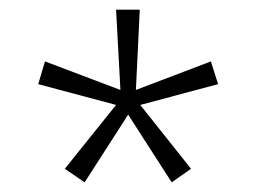

<svg xmlns="http://www.w3.org/2000/svg" viewBox="-20 -688 530 397"><path d="M245 -451 155 -311 114 -339 220 -471 59 -514 73 -561 229 -502 220 -668H269L261 -502L416 -561L431 -514L270 -471L375 -339L335 -311Z"/></svg>

Font: Celebes Light
Style: Regular
Weight: 300
Designer: Anugrah Pasau
Foundry: Lafontype
Version: Version 1.000; ttfautohint (v1.8.4)